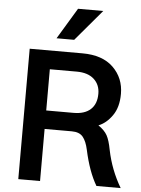

<svg xmlns="http://www.w3.org/2000/svg" viewBox="-65 -1082 832 1133"><g transform="rotate(5 350.5 -516.0)"><path d="M215.8 -418H377.9Q443.4 -418 478.5 -450.2Q513.7 -482.4 513.7 -543Q513.7 -596.7 477.5 -629.4Q441.4 -662.1 375 -662.1H215.8ZM86.9 0V-772.5H399.4Q518.6 -772.5 582.5 -710Q646.5 -647.5 646.5 -553.7Q646.5 -474.6 611.3 -424.8Q576.2 -375 530.3 -357.4Q567.4 -332 583 -303.7Q598.6 -275.4 609.4 -217.8Q632.8 -102.5 693.4 0H549.8Q502 -81.1 474.6 -208Q463.9 -257.8 442.9 -283.2Q421.9 -308.6 377 -308.6H215.8V0ZM239.3 -847.7 350.6 -1032.2H500L343.8 -847.7Z"/></g></svg>

Font: Gothic A1
Style: Bold
Weight: 700
Version: Version 2.50